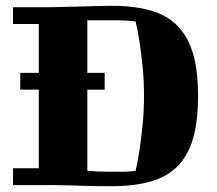

<svg xmlns="http://www.w3.org/2000/svg" viewBox="-20 -640 750 664"><path d="M151 -615Q168 -615 195.5 -616Q223 -617 253 -617.5Q283 -618 313 -619Q343 -620 365 -620Q443 -620 500 -604Q557 -588 593.5 -551Q630 -514 647.5 -454.5Q665 -395 665 -308Q665 -221 647.5 -161Q630 -101 593.5 -64.5Q557 -28 500 -12Q443 4 365 4Q337 4 306.5 3.5Q276 3 247 2Q218 1 192.5 0.5Q167 0 151 0H25V-58H114V-330H50V-388H114V-557H25V-615ZM282 -570V-388H342V-330H282V-49Q325 -46 365 -46H401Q417 -46 428 -47Q440 -48 449 -49Q457 -84 463 -125Q468 -160 473 -207Q478 -254 478 -308Q478 -364 473 -410.5Q468 -457 463 -492Q457 -532 449 -566Q439 -567 427 -568Q416 -569 400.5 -569.5Q385 -570 365 -570Z"/></svg>

Font: Bigshot One
Style: Regular
Weight: 400
Designer: Gesine Todt
Foundry: Gesine Todt
Version: Version 1.001